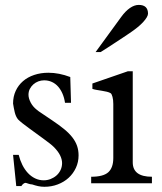

<svg xmlns="http://www.w3.org/2000/svg" viewBox="-20 -732 646 767"><path d="M293.9 -111.3Q293.9 -84.5 283.2 -61.5Q272.5 -38.6 254.2 -21.7Q235.8 -4.9 210.9 4.6Q186 14.2 157.2 14.2Q144.5 14.2 132.3 11.5Q120.1 8.8 108.9 4.9Q100.6 4.4 92.5 1.5Q84.5 -1.5 81.5 -1.5Q78.6 -1.5 74 1.7Q69.3 4.9 65.4 11.2H44.9L32.2 -113.3H54.7Q60.1 -91.8 69.3 -73.2Q78.6 -54.7 91.3 -41Q104 -27.3 120.1 -19.5Q136.2 -11.7 154.8 -11.7Q168.9 -11.7 182.1 -16.8Q195.3 -22 205.6 -31Q215.8 -40 221.9 -52.7Q228 -65.4 228 -80.6Q228 -95.2 220 -111.6Q211.9 -127.9 194.8 -145Q189 -150.9 177.7 -159.7Q166.5 -168.5 152.6 -178.5Q138.7 -188.5 123.8 -199.5Q108.9 -210.4 95 -220.5Q81.1 -230.5 69.8 -239.5Q58.6 -248.5 52.2 -254.9Q43 -266.1 38.8 -283.9Q34.7 -301.8 32.2 -318.4Q32.2 -346.2 42.7 -368.9Q53.2 -391.6 71.8 -407.7Q90.3 -423.8 116.5 -432.6Q142.6 -441.4 173.3 -441.4Q215.8 -441.4 260.7 -424.3L263.7 -321.3H239.7Q236.8 -341.3 229.7 -357.7Q222.7 -374 212.2 -386Q201.7 -397.9 187.5 -404.5Q173.3 -411.1 156.2 -411.1Q144.5 -411.1 133.3 -407Q122.1 -402.8 113.3 -395Q104.5 -387.2 99.1 -376.7Q93.8 -366.2 93.8 -353.5Q93.8 -339.4 102.5 -322.5Q111.3 -305.7 127 -293.5Q130.9 -289.6 147.5 -278.8Q164.1 -268.1 188 -251.5Q215.8 -232.9 236.1 -216.3Q256.3 -199.7 269 -183.3Q281.7 -167 287.8 -149.4Q293.9 -131.8 293.9 -111.3Z M571.3 -677.2Q570.8 -664.6 552 -644Q533.2 -623.5 497.6 -599.6Q484.9 -590.8 470 -581.1Q455.1 -571.3 439.9 -561.3Q424.8 -551.3 409.9 -541.7Q395 -532.2 381.8 -523.9H361.8L464.4 -664.6Q481 -687.5 499 -700Q517.1 -712.4 534.2 -712.4Q571.3 -712.4 571.3 -677.2ZM586.9 0H344.2V-25.9Q392.6 -25.9 412.6 -43.9Q432.6 -62 432.6 -101.1V-316.4Q432.6 -333.5 429.4 -345Q426.3 -356.4 422.4 -359.4Q416.5 -363.3 407 -365.5Q397.5 -367.7 387 -369.4Q376.5 -371.1 366.2 -372.8Q356 -374.5 349.1 -377V-398.4L490.7 -447.3H510.3V-83.5Q510.3 -25.9 586.9 -25.9Z"/></svg>

Font: HM XNiloofar
Style: Regular
Weight: 400
Designer: Hossein Movahhedian
Version: Version 2.8, 2015